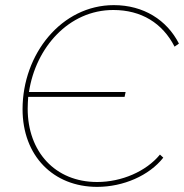

<svg xmlns="http://www.w3.org/2000/svg" viewBox="-20 -722 718 749"><path d="M359 7C461 7 562 -37 617 -107L604 -119C550 -53 454 -12 359 -12C195 -12 88 -130 88 -298C88 -313 89 -329 90 -344H466L470 -363H93C119 -536 248 -683 422 -683C531 -683 614 -632 661 -540L678 -552C631 -644 540 -702 424 -702C220 -702 68 -511 68 -296C68 -114 188 7 359 7Z"/></svg>

Font: Fixel Display 20240404 Thin
Style: Italic
Weight: 100
Italic angle: -10°
Designer: AlfaBravo + MacPaw
Foundry: Kyrylo Tkachov, Marchela Mozhyna, Serhii Makarenko, Maria Weinstein, Zakhar Kryvoshyya
Version: Version 1.211;Glyphs 3.2 (3225)